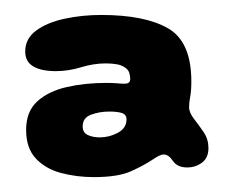

<svg xmlns="http://www.w3.org/2000/svg" viewBox="-20 -642 317 258"><path d="M106.1 -404Q82.9 -404 61.9 -409.6Q41 -415.2 28.1 -429.1Q15.1 -442.9 15.1 -467.6Q15.1 -492.1 30.1 -505.8Q45.1 -519.4 69.6 -525Q94.1 -530.6 122.9 -530.6Q131 -530.6 137.1 -530.1Q143.1 -529.5 146.8 -529.5Q151.4 -529.5 153.2 -531.1Q155 -532.6 155 -536.1Q155 -540.2 153.6 -544.4Q152.2 -548.5 148.2 -551.1Q143.5 -554.5 137.1 -555.6Q130.6 -556.8 122.1 -556.8Q105.9 -556.8 88.9 -551.6Q71.9 -546.4 54.9 -546.4Q35.5 -546.4 24.7 -552.8Q13.9 -559.1 13.9 -572.8Q13.9 -590.2 28.8 -601.1Q43.6 -611.9 67.1 -616.9Q90.5 -621.9 115.9 -621.9Q174.6 -621.9 205.9 -603.9Q237.1 -585.9 237.1 -532.8Q237.1 -519.9 235.6 -512.2Q234.1 -504.6 234.1 -498Q234.1 -490.6 240.8 -482.1Q247.4 -473.6 253.8 -464.2Q260.1 -454.8 260.1 -442.9Q260.1 -430 251.5 -423.5Q242.9 -417 231.4 -417Q218.4 -417 212.4 -425.7Q206.5 -434.4 200.2 -434.4Q197 -434.4 193.1 -432.4Q189.2 -430.4 183.9 -426.8Q174 -420.1 156.5 -412.1Q139 -404 106.1 -404ZM114.2 -457.4Q126.9 -457.4 138.4 -463.6Q150 -469.9 150 -481.5Q150 -488 143.9 -490.1Q137.8 -492.1 126.8 -492.1Q113.8 -492.1 102.4 -487.9Q91.1 -483.8 91.1 -472.1Q91.1 -463.8 97.9 -460.6Q104.8 -457.4 114.2 -457.4Z"/></svg>

Font: Gluten Thin
Style: Regular
Weight: 100
Designer: Tyler Finck
Foundry: Etcetera Type Company
Version: Version 1.300